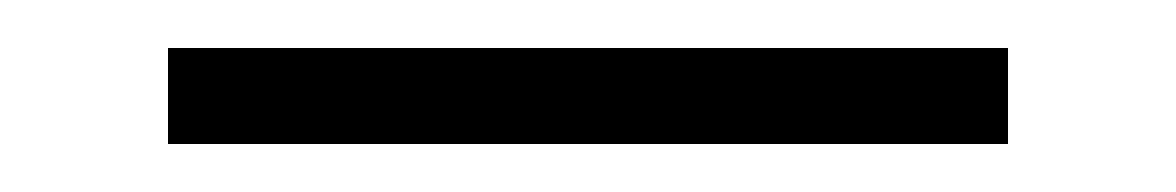

<svg xmlns="http://www.w3.org/2000/svg" viewBox="-20 -300 490 80"><path d="M50 -280H400V-240H50Z"/></svg>

Font: PT Root UI Light
Style: Regular
Weight: 300
Designer: Vitaly Kuzmin
Foundry: ParaType Ltd.
Version: Version 2.000G